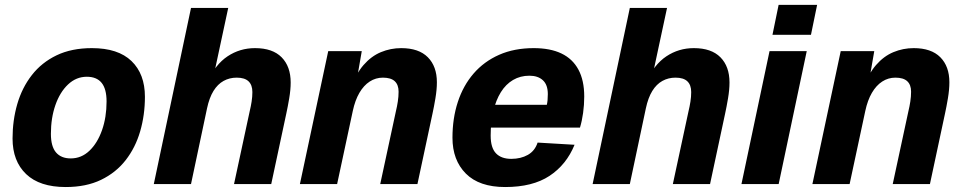

<svg xmlns="http://www.w3.org/2000/svg" viewBox="-20 -742 3892 774"><path d="M244.8 12Q139.8 12 85.2 -40.3Q30.6 -92.6 30.6 -183.6Q30.6 -257 49.7 -322.7Q68.8 -388.4 108.3 -439.2Q147.8 -490 208.1 -519Q268.4 -548 350.4 -548Q456 -548 510.1 -495.9Q564.2 -443.8 564.2 -351.8Q564.2 -278.4 545.1 -212.7Q526 -147 486.7 -96.5Q447.4 -46 387.3 -17Q327.2 12 244.8 12ZM265.2 -103.4Q308 -103.4 340.4 -134.2Q372.8 -165 391.2 -217.1Q409.6 -269.2 409.6 -333Q409.6 -383.4 389.7 -408Q369.8 -432.6 330 -432.6Q287.2 -432.6 254.3 -401.5Q221.4 -370.4 203.3 -318.3Q185.2 -266.2 185.2 -202.4Q185.2 -151.6 205.8 -127.5Q226.4 -103.4 265.2 -103.4Z M600 0 750 -710H900L835.8 -410.8L816.6 -412.4Q847.8 -482 897.4 -515Q947 -548 1008 -548Q1078.8 -548 1115.3 -511Q1151.8 -474 1151.8 -409.6Q1151.8 -380.2 1145.8 -345Q1139.8 -309.8 1134.2 -284.4L1073.4 0H923.4L986.6 -293.6Q991.2 -312.4 994.3 -332.2Q997.4 -352 997.4 -370.8Q997.4 -399.4 981.9 -414.2Q966.4 -429 934.2 -429Q905.2 -429 881.3 -415.8Q857.4 -402.6 840.6 -375.4Q823.8 -348.2 814.6 -305.2L750 0Z M1189 0 1303.2 -536H1438.4L1411.2 -378.8L1393.6 -383.6Q1414.2 -443.8 1445.4 -479.7Q1476.6 -515.6 1515.6 -531.8Q1554.6 -548 1597.4 -548Q1668.2 -548 1704.7 -511.2Q1741.2 -474.4 1741.2 -410.4Q1741.2 -380.6 1735.2 -345.2Q1729.2 -309.8 1723.6 -284.4L1662.8 0H1512.8L1576 -293.6Q1580.6 -312.4 1583.7 -332.6Q1586.8 -352.8 1586.8 -372.4Q1586.8 -400.2 1571.3 -414.6Q1555.8 -429 1523.6 -429Q1494.6 -429 1470.4 -413.3Q1446.2 -397.6 1428.8 -367.7Q1411.4 -337.8 1402.2 -294.8L1339 0Z M2016.4 12Q1912 12 1858 -42.2Q1804 -96.4 1804 -186.8Q1804 -264.8 1825.6 -330.9Q1847.2 -397 1889.2 -445.6Q1931.2 -494.2 1992.2 -521.1Q2053.2 -548 2131.6 -548Q2198.2 -548 2243.3 -526.4Q2288.4 -504.8 2311.8 -461.3Q2335.2 -417.8 2335.2 -352.8Q2335.2 -319.4 2330.6 -286.5Q2326 -253.6 2318 -227.6H1936.6L1956.2 -319.6H2184.4Q2186.4 -328 2187.4 -338.4Q2188.4 -348.8 2188.4 -362.8Q2188.4 -400.2 2168.5 -418.5Q2148.6 -436.8 2114.2 -436.8Q2077.4 -436.8 2048.2 -419.6Q2019 -402.4 1999.1 -370.4Q1979.2 -338.4 1968.6 -293.9Q1958 -249.4 1958 -195.2Q1958 -146.2 1979.4 -123.9Q2000.8 -101.6 2041.2 -101.6Q2079.4 -101.6 2107.8 -117.6Q2136.2 -133.6 2147.2 -167.2L2296.2 -158.4Q2263.2 -77.8 2195.1 -32.9Q2127 12 2016.4 12Z M2369 0 2519 -710H2669L2604.8 -410.8L2585.6 -412.4Q2616.8 -482 2666.4 -515Q2716 -548 2777 -548Q2847.8 -548 2884.3 -511Q2920.8 -474 2920.8 -409.6Q2920.8 -380.2 2914.8 -345Q2908.8 -309.8 2903.2 -284.4L2842.4 0H2692.4L2755.6 -293.6Q2760.2 -312.4 2763.3 -332.2Q2766.4 -352 2766.4 -370.8Q2766.4 -399.4 2750.9 -414.2Q2735.4 -429 2703.2 -429Q2674.2 -429 2650.3 -415.8Q2626.4 -402.6 2609.6 -375.4Q2592.8 -348.2 2583.6 -305.2L2519 0Z M2969 0 3082.2 -536H3232.2L3119 0ZM3094 -601.6 3118.8 -722.4H3274L3249.2 -601.6Z M3255 0 3369.2 -536H3504.4L3477.2 -378.8L3459.6 -383.6Q3480.2 -443.8 3511.4 -479.7Q3542.6 -515.6 3581.6 -531.8Q3620.6 -548 3663.4 -548Q3734.2 -548 3770.7 -511.2Q3807.2 -474.4 3807.2 -410.4Q3807.2 -380.6 3801.2 -345.2Q3795.2 -309.8 3789.6 -284.4L3728.8 0H3578.8L3642 -293.6Q3646.6 -312.4 3649.7 -332.6Q3652.8 -352.8 3652.8 -372.4Q3652.8 -400.2 3637.3 -414.6Q3621.8 -429 3589.6 -429Q3560.6 -429 3536.4 -413.3Q3512.2 -397.6 3494.8 -367.7Q3477.4 -337.8 3468.2 -294.8L3405 0Z"/></svg>

Font: Geist
Style: Italic
Weight: 400
Italic angle: -12°
Designer: Basement.studio, Andrés Briganti, Mateo Zaragoza
Foundry: Basement.studio, Vercel, Andrés Briganti, Guido Ferreyra, Mateo Zaragoza
Version: Version 1.500